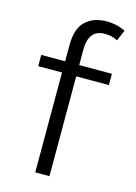

<svg xmlns="http://www.w3.org/2000/svg" viewBox="-109 -764 584 823"><g transform="rotate(15 182.5 -352.0)"><path d="M194.5 0H131.5V-443H26V-493H132V-564Q132 -638 167 -671.2Q202 -704.5 261.5 -704.5Q306 -704.5 344 -685.5L323.5 -637.5Q296.5 -651 268 -651Q229.5 -651 212 -627.8Q194.5 -604.5 194.5 -563.5V-493H339.5V-443H194.5Z"/></g></svg>

Font: Acari Sans Neue
Style: Regular
Weight: 400
Designer: Alfredo Marco Pradil (font), Cristiano Sobral (main changes)
Foundry: Hanken Design Co. (font), Cristiano Sobral (main changes)
Version: Version 2.459;March 19, 2022;FontCreator 14.0.0.2808 64-bit;